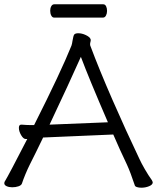

<svg xmlns="http://www.w3.org/2000/svg" viewBox="-21 -866 732 895"><path d="M67 -270Q67 -285 78 -285H80Q104 -283 119 -283H138Q263 -531 312 -653Q315 -661 317 -676Q321 -700 325 -705Q330 -711 344 -711Q361 -711 379 -702.5Q397 -694 401 -684L402 -680Q402 -675 400.5 -670Q399 -665 399 -660Q399 -655 400 -653Q441 -543 503.5 -400Q566 -257 629 -125Q637 -107 654 -77.5Q671 -48 687 -26Q691 -18 691 -16Q691 -5 674 2Q657 9 638 9Q626 9 617 6Q608 3 607 -3Q587 -63 571 -98Q537 -169 507 -239L180 -225Q143 -148 118 -99Q108 -79 98 -55Q88 -31 81 -10Q78 -2 65 2.5Q52 7 36 7Q21 7 10 2Q-1 -3 -1 -12Q-1 -18 3 -23Q18 -47 106 -218H99Q88 -218 77.5 -236Q67 -254 67 -270ZM356 -601Q304 -484 210 -285L482 -296Q393 -502 356 -601ZM213 -816Q213 -828 218 -837Q223 -846 232 -846H460Q469 -846 473.5 -837Q478 -828 478 -815Q478 -803 473 -793.5Q468 -784 459 -784H231Q223 -784 218 -793.5Q213 -803 213 -816Z"/></svg>

Font: Iansui
Style: Regular
Weight: 400
Designer: But Ko / Fontworks Inc.
Foundry: zi-hi.com / Fontworks Inc.
Version: Version 1.002